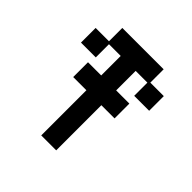

<svg xmlns="http://www.w3.org/2000/svg" viewBox="-170 -772 926 926"><g transform="rotate(45 293.0 -309.5)"><path d="M241 12V-296H151V-397H241V-530H161V-440H60V-540H151V-631H433V-540H525V-440H423V-530H343V-397H433V-296H343V12Z"/></g></svg>

Font: Pixelify Sans
Style: Regular
Weight: 400
Designer: Stefie Justprince
Foundry: Typecalism Foundryline
Version: Version 1.000;February 13, 2025;FontCreator 15.0.0.3015 64-b